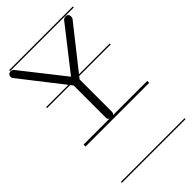

<svg xmlns="http://www.w3.org/2000/svg" viewBox="-233 -534 837 837"><g transform="rotate(-45 185.5 -115.5)"><path d="M12 -450C8 -453 3 -455 -2 -455C-9 -455 -14 -452 -17 -446C-18 -444 -19 -441 -19 -439C-19 -435 -18 -431 -16 -428L134.9 -235H-2.5V-229H139.6L149 -217V-17C149 -11.6 152.2 -7.1 156.5 -4H-2.5V8H390V-4H178.8C183.6 -7.1 186 -11.6 186 -17V-217L195.5 -229H390V-235H200.2L352 -427C353 -431 354 -435 354 -439C354 -444 352 -448 348 -452C345 -454 341 -455 338 -455C332 -455 327 -453 323 -450L168 -252ZM-2.5 226V232H390V226ZM-2.5 -463V-457H390V-463Z"/></g></svg>

Font: LetsTraceRuled
Style: Medium
Weight: 500
Version: Version 003.000